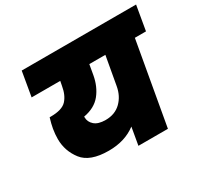

<svg xmlns="http://www.w3.org/2000/svg" viewBox="-151 -945 1213 1150"><g transform="rotate(-30 455.0 -370.0)"><path d="M881 -571H804L703 0H499L520 -121Q444 -63 332 -63Q202 -63 151.5 -128.5Q101 -194 101 -276Q101 -309 107 -345Q112 -374 124 -414H132Q210 -414 241 -447Q272 -480 282 -540L288 -571H90L119 -740H910ZM600 -571H489L477 -502Q464 -429 423.5 -378.5Q383 -328 305 -314Q305 -312 305 -309Q305 -277 330.5 -254.5Q356 -232 407 -232Q472 -232 513 -272Q554 -312 565 -375Z"/></g></svg>

Font: Fz Poppins Black
Style: Italic
Weight: 900
Italic angle: -10°
Designer: Ninad Kale (Devanagari), Jonny Pinhorn (Latin)
Foundry: Indian Type Foundry
Version: Vit hóa bi Vntype.Com & FontZin.Com